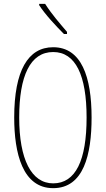

<svg xmlns="http://www.w3.org/2000/svg" viewBox="-20 -970 551 1000"><path d="M215 -950H184V-943C217 -892 275 -831 313 -793H329V-804C290 -850 250 -895 215 -950ZM457 -358C457 -570 404 -724 257 -724C126 -724 54 -602 54 -358C54 -173 97 10 257 10C416 10 457 -165 457 -358ZM80 -358C80 -574 137 -699 257 -699C374 -699 431 -577 431 -358C431 -135 374 -15 257 -15C143 -15 80 -141 80 -358Z"/></svg>

Font: Noto Sans Khmer UI ExtraCondensed Thin
Style: Regular
Weight: 100
Width: 2
Designer: Danh Hong and the Monotype Design Team
Foundry: Monotype Imaging Inc.
Version: Version 2.002